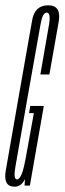

<svg xmlns="http://www.w3.org/2000/svg" viewBox="-47 -699 243 723"><path d="M8 4Q33 4 47 -24.5L45.5 0H65.5L118 -300H67L62.5 -273H80.5L54.5 -129.5Q43 -62 34.5 -42.8Q26 -23.5 17 -23.5Q2.5 -23.5 11 -71.2Q19.5 -119 58 -339.5Q99 -569 106.2 -610.2Q113.5 -651.5 129 -651.5Q145.5 -651.5 137.2 -604Q129 -556.5 105 -418.5H139Q163 -555 174 -617Q185 -679 134.5 -679Q83.5 -679 74 -622.5Q64.5 -566 24.5 -341.5Q-14.5 -118.5 -25.2 -57.2Q-36 4 8 4Z"/></svg>

Font: Anybody UltraCondensed ExtraLight
Style: Italic
Weight: 250
Width: 1
Italic angle: -10°
Version: Version 1.113;gftools[0.9.25]